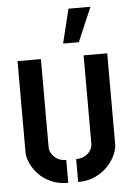

<svg xmlns="http://www.w3.org/2000/svg" viewBox="-54 -805 584 851"><g transform="rotate(-5 237.5 -379.5)"><path d="M246 -612 283 -764H381L316 -612ZM259 5V-97Q283 -97 299.5 -107Q316 -117 324 -131Q332 -145 332 -159V-552H437V-147Q437 -127 426 -101.5Q415 -76 392.5 -51.5Q370 -27 336.5 -11Q303 5 259 5ZM215 5Q171 5 137.5 -10.5Q104 -26 82 -50Q60 -74 49 -100Q38 -126 38 -146V-552H142V-159Q142 -145 150.5 -131Q159 -117 175 -107Q191 -97 215 -97Z"/></g></svg>

Font: Stick No Bills ExtraLight SemiBold
Style: Regular
Weight: 600
Version: Version 2.000